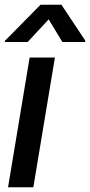

<svg xmlns="http://www.w3.org/2000/svg" viewBox="-29 -788 379 808"><path d="M4.9 0 95.7 -545.9H202.1L111.3 0ZM233.4 -611.3 175.8 -706.5 87.4 -611.3H-8.8L-7.8 -616.7L141.6 -768.1H229.5L330.1 -616.7L329.1 -611.3Z"/></svg>

Font: Inter Tight Medium
Style: Italic
Weight: 500
Italic angle: -9.39999°
Designer: Rasmus Andersson
Foundry: rsms
Version: Version 3.004